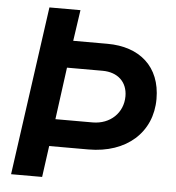

<svg xmlns="http://www.w3.org/2000/svg" viewBox="-53 -794 775 844"><g transform="rotate(5 334.5 -372.5)"><path d="M164 0 183 -138H356C525 -138 635 -238 635 -385C635 -528 541 -608 399 -608H248L268 -745H131L27 0ZM231 -488H388C455 -488 498 -448 498 -385C498 -312 442 -258 364 -258H200Z"/></g></svg>

Font: Plus Jakarta Sans
Style: Bold Italic
Weight: 700
Italic angle: -8°
Designer: Gumpita Rahayu
Foundry: Tokotype
Version: Version 2.071;gftools[0.9.30]